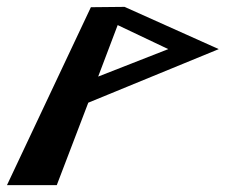

<svg xmlns="http://www.w3.org/2000/svg" viewBox="-33 -541 664 559"><path d="M224 -242 329.7 -521 231.6 -520 -12.7 -2H132.3ZM224 -242 603.9 -398 329.7 -521 309.6 -468 456.9 -398 252.7 -318Z"/></svg>

Font: Hussar Milosc
Style: Obl
Weight: 700
Foundry: Cannot Into Space Fonts
Version: Version 1.02